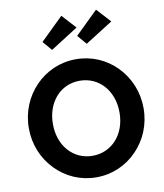

<svg xmlns="http://www.w3.org/2000/svg" viewBox="-119 -1259 1173 1371"><g transform="rotate(-10 468.0 -574.0)"><path d="M765 -1062 672 -1163.5 507 -1002.5 564.5 -935ZM513 -1062 420.5 -1163.5 255.5 -1002.5 313.5 -935ZM468.5 16C584 16 687 -30.5 763 -109C839 -187 884.5 -293.5 884.5 -412C884.5 -530.5 839 -637 763 -715.5C687 -793.5 584 -840 468.5 -840C353 -840 250 -793.5 174 -715.5C98 -637 52.5 -530.5 52.5 -412C52.5 -293.5 98 -187 174 -109C250 -30.5 353 16 468.5 16ZM468 -140C328.5 -140 227 -253.5 227 -412C227 -570.5 328.5 -684 468 -684C608 -684 710 -570.5 710 -412C710 -253.5 608 -140 468 -140Z"/></g></svg>

Font: Spartan
Style: Bold
Weight: 700
Designer: Matt Bailey, Mirko Velimirovic
Foundry: Matt Bailey
Version: Version 1.003